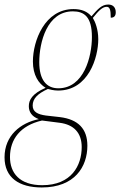

<svg xmlns="http://www.w3.org/2000/svg" viewBox="-64 -586 530 846"><path d="M120 240C266 240 321 148 321 56C321 -18 281 -60 200 -70L138 -77C102 -82 80 -93 80 -121C80 -151 101 -173 147 -194C154 -192 173 -187 192 -187C326 -187 369 -333 369 -413C369 -457 355 -491 345 -507C370 -538 387 -556 406 -556C420 -556 424 -542 424 -508C440 -508 446 -517 446 -532C446 -552 435 -566 413 -566C384 -566 367 -546 339 -514C321 -535 296 -546 260 -546C133 -546 81 -406 81 -315C81 -255 106 -218 137 -199C77 -173 63 -145 63 -118C63 -94 75 -73 107 -61C27 -45 -44 11 -44 107C-44 197 20 240 120 240ZM193 -197C140 -197 109 -235 109 -312C109 -399 143 -536 257 -536C306 -536 341 -513 341 -423C341 -337 306 -197 193 -197ZM122 230C22 230 -20 176 -20 106C-20 27 26 -33 121 -55L199 -45C261 -37 296 -1 296 62C296 143 251 230 122 230Z"/></svg>

Font: Noto Serif Display Condensed Thin
Style: Italic
Weight: 100
Width: 3
Italic angle: -12°
Designer: Monotype Design Team
Foundry: Monotype Imaging Inc.
Version: Version 2.009